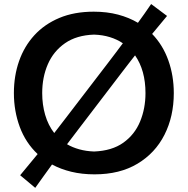

<svg xmlns="http://www.w3.org/2000/svg" viewBox="-20 -844 922 944"><path d="M153.3 79.6 79.1 17.6Q124 -35.6 165 -86.4Q106 -142.1 77.1 -220.2Q48.3 -298.3 48.3 -386.2Q48.3 -470.7 73.7 -543.5Q99.1 -616.2 148.9 -670.7Q198.7 -725.1 272 -755.9Q345.2 -786.6 440.9 -786.6Q505.9 -786.6 560.3 -772.2Q614.7 -757.8 658.2 -731.9Q674.3 -754.4 690.7 -777.3Q707 -800.3 723.1 -824.2L801.3 -765.6Q764.2 -721.7 728 -677.2Q780.8 -622.6 807.6 -547.4Q834.5 -472.2 834.5 -386.2Q834.5 -272 788.8 -181.6Q743.2 -91.3 656 -39.1Q568.8 13.2 444.8 13.2Q382.8 13.2 330.6 0.5Q278.3 -12.2 235.8 -35.2Q214.8 -6.3 194.3 22.2Q173.8 50.8 153.3 79.6ZM187.5 -386.2Q187.5 -329.6 202.1 -279.1Q216.8 -228.5 246.6 -189.9Q271.5 -221.7 299.3 -258.3L512.2 -536.1Q531.2 -561 549.1 -584.7Q566.9 -608.4 584 -631.3Q555.7 -650.4 520.3 -661.4Q484.9 -672.4 442.4 -673.8Q356.4 -670.9 299.8 -631.6Q243.2 -592.3 215.3 -528.3Q187.5 -464.4 187.5 -386.2ZM442.4 -99.1Q530.3 -102.5 586.2 -142.3Q642.1 -182.1 668.7 -246.3Q695.3 -310.5 695.3 -386.2Q695.3 -498 644 -571.8Q627.9 -551.8 611.8 -530.5Q595.7 -509.3 578.6 -487.3L363.8 -206.1Q336.4 -170.4 309.6 -134.8Q336.4 -119.1 369.6 -109.9Q402.8 -100.6 442.4 -99.1Z"/></svg>

Font: Pinar DS1 SemiBold
Style: Regular
Weight: 600
Designer: Amin Abedi
Version: Version 3.000